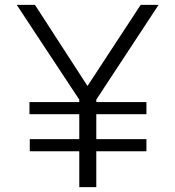

<svg xmlns="http://www.w3.org/2000/svg" viewBox="-20 -770 722 790"><path d="M376.2 -360V-350H582.5V-300H376.2V-197.5H582.5V-147.5H376.2V0H306.2V-147.5H102.5V-197.5H306.2V-300H101.2V-350H306.2V-360L48.8 -750H123.8L340 -416.2L558.8 -750H632.5Z"/></svg>

Font: Now Alt
Style: Regular
Weight: 400
Designer: Alfredo Marco Pradil
Foundry: Alfredo Marco Pradil
Version: Version 1.002;PS 001.002;hotconv 1.0.88;makeotf.lib2.5.64775